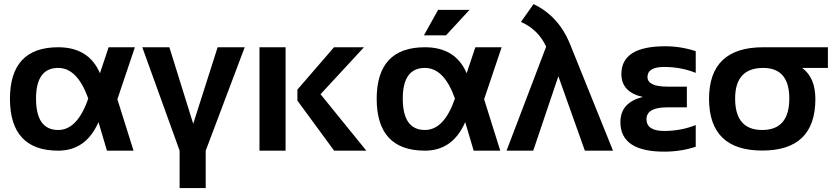

<svg xmlns="http://www.w3.org/2000/svg" viewBox="-20 -747 4125 952"><path d="M29.3 -256.3Q29.3 -512.7 268.6 -512.7Q420.4 -512.7 475.6 -383.8L518.6 -512.7H648.9L562 -254.9L642.1 0H510.3L468.3 -141.6Q406.7 0 268.6 0Q30.3 0 29.3 -256.3ZM268.6 -102.5Q363.8 -102.5 417.5 -258.3Q363.8 -410.2 268.6 -410.2Q158.7 -410.2 158.7 -258.3Q158.7 -102.5 268.6 -102.5Z M685.5 -512.7H819.8L938 -133.3L1059.1 -512.7H1193.4L1000 0V185.5H870.6V0Z M1784.7 -512.7 1569.3 -279.8 1796.4 0H1636.7L1454.6 -248V-302.7L1636.2 -512.7ZM1396 -512.7V0H1266.6V-512.7Z M1847.7 -256.3Q1847.7 -512.7 2086.9 -512.7Q2238.8 -512.7 2293.9 -383.8L2336.9 -512.7H2467.3L2380.4 -254.9L2460.4 0H2328.6L2286.6 -141.6Q2225.1 0 2086.9 0Q1848.6 0 1847.7 -256.3ZM2086.9 -102.5Q2182.1 -102.5 2235.8 -258.3Q2182.1 -410.2 2086.9 -410.2Q1977.1 -410.2 1977.1 -258.3Q1977.1 -102.5 2086.9 -102.5ZM2152.3 -698.2H2308.1L2191.4 -571.8H2082Z M2688 -515.6Q2648.9 -600.6 2563 -638.2L2625.5 -726.6Q2750 -667.5 2806.6 -527.8L3019.5 0H2879.9L2748.5 -369.1L2624 0H2491.7Z M3429.7 -385.7Q3356.4 -415 3273.4 -415Q3190.4 -415 3190.4 -365.2Q3190.4 -317.4 3290.5 -317.4H3385.7V-214.8H3289.1Q3185.5 -214.8 3185.5 -156.2Q3185.5 -97.7 3273.4 -97.7Q3356.4 -97.7 3429.7 -127V-19.5Q3356.4 4.9 3273.4 4.9Q3056.2 4.9 3056.2 -141.6Q3056.2 -239.3 3167.5 -266.1Q3061 -290 3061 -379.9Q3061 -517.6 3278.3 -517.6Q3356.4 -517.6 3429.7 -493.2Z M3759.3 -102.5Q3893.6 -102.5 3893.6 -258.3Q3893.6 -410.2 3764.2 -410.2Q3625 -410.2 3625 -258.3Q3625 -102.5 3759.3 -102.5ZM3495.6 -256.3Q3495.6 -512.7 3764.2 -512.7H4085V-410.2H3957.5Q4022.9 -361.8 4022.9 -256.3Q4022.9 -0.5 3759.3 -0.5Q3496.6 -0.5 3495.6 -256.3Z"/></svg>

Font: Voltera
Style: Bold
Weight: 700
Designer: Bernd Montag
Version: Version 1.301